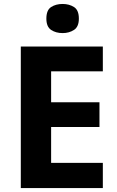

<svg xmlns="http://www.w3.org/2000/svg" viewBox="-20 -949 592 969"><path d="M499 0H85V-714H499V-589H238V-433H482V-308H238V-127H499ZM296 -929Q329 -929 353.5 -913.5Q378 -898 378 -855Q378 -814 353.5 -798Q329 -782 296 -782Q262 -782 238 -798Q214 -814 214 -855Q214 -898 238 -913.5Q262 -929 296 -929Z"/></svg>

Font: Noto Sans Meetei Mayek
Style: Bold
Weight: 700
Designer: Monotype Design Team and Neelakash Kshetrimayum
Foundry: Monotype Imaging Inc.
Version: Version 2.002; ttfautohint (v1.8.4.7-5d5b)